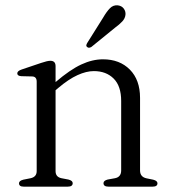

<svg xmlns="http://www.w3.org/2000/svg" viewBox="-20 -697 644 717"><path d="M187.5 -450V-390.5Q242 -437 283.5 -456.2Q325 -475.5 364.5 -475.5Q427 -475.5 465 -437Q503 -398.5 503 -331.5V-60.5Q503 -36 527.5 -31L552 -26Q568 -22 568 -12.5Q568 0 550 0H385Q366.5 0 366.5 -13Q366.5 -22.5 382 -26.5L409.5 -31.5Q432.5 -36 432.5 -60.5V-320Q432.5 -375.5 404.5 -403.5Q376.5 -431.5 330.5 -431.5Q302.5 -431.5 269.5 -416.5Q236.5 -401.5 197.5 -368.5L187.5 -360V-58Q187.5 -36 209.5 -31.5L235.5 -26.5Q251.5 -22.5 251.5 -13Q251.5 0 233 0H68.5Q51 0 51 -12.5Q51 -22 67 -26L94.5 -31.5Q117 -36.5 117 -58V-392Q117 -410.5 101 -411.5L59.5 -412.5Q44.5 -413.5 44.5 -423Q44.5 -432 61 -437.5L133.5 -462Q157 -470 168 -470Q187.5 -470 187.5 -450ZM365 -631Q378 -653.5 390.5 -666.2Q403 -679 420.5 -677Q435 -675 442.5 -664.5Q450 -654 448.5 -641.5Q447 -628 436.5 -616.8Q426 -605.5 409.5 -593.5L321 -521.5Q311 -516 305.5 -521.5Q301.5 -524.5 302.5 -528.8Q303.5 -533 306 -537Z"/></svg>

Font: Fraunces 9pt S000 Light
Style: Regular
Weight: 300
Version: Version 1.000; ttfautohint (v1.8.3)